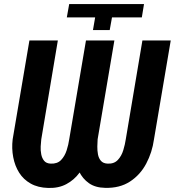

<svg xmlns="http://www.w3.org/2000/svg" viewBox="-20 -909 856 940"><path d="M445.8 -823.7H307.1L318.8 -889.2H685.1L674.3 -823.7H528.3L517.1 -761.7H435.1ZM400.9 -710.9H513.2L430.2 -227.1Q424.3 -183.1 409.4 -140.4Q394.5 -97.7 368.7 -62.7Q342.8 -27.8 304.9 -7.6Q267.1 12.7 216.3 11.2Q165.5 9.8 130.1 -10.3Q94.7 -30.3 73.7 -63.7Q52.7 -97.2 44.7 -139.6Q36.6 -182.1 42 -227.1L124 -710.9H263.2L182.1 -227.1Q180.2 -211.9 179.2 -192.1Q178.2 -172.4 181.9 -153.6Q185.5 -134.8 196 -121.8Q206.5 -108.9 228 -107.9Q260.7 -106.4 279.1 -125.7Q297.4 -145 306.4 -173.3Q315.4 -201.7 318.8 -226.6ZM677.2 -710.9H815.9L733.9 -227.1Q725.1 -163.1 695.8 -107.9Q666.5 -52.7 616.2 -20Q565.9 12.7 494.6 10.7Q446.3 9.8 415.3 -12.2Q384.3 -34.2 367.4 -69.1Q350.6 -104 345.7 -145.3Q340.8 -186.5 345.2 -227.1L427.2 -710.9H540L458 -227.1Q457 -211.9 456.5 -191.9Q456.1 -171.9 459.7 -152.8Q463.4 -133.8 474.4 -121.3Q485.4 -108.9 506.8 -107.9Q538.6 -106.4 556.9 -126Q575.2 -145.5 583.7 -174.1Q592.3 -202.6 595.7 -226.6Z"/></svg>

Font: Roboto Condensed
Style: Bold Italic
Weight: 700
Italic angle: -12°
Designer: Christian Robertson
Foundry: Google
Version: Version 3.0